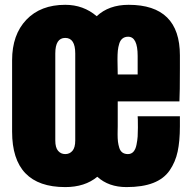

<svg xmlns="http://www.w3.org/2000/svg" viewBox="-20 -761 788 790"><path d="M248.5 8.8Q29.8 8.8 29.8 -219.2V-513.2Q29.8 -618.2 88.4 -679.7Q147 -741.2 248.5 -741.2Q323.2 -741.2 377.9 -694.3Q427.7 -741.2 509.3 -741.2Q720.2 -741.2 720.2 -533.2V-480Q720.2 -380.9 718.3 -343.8H464.4V-241.2Q464.4 -236.3 464.1 -225.3Q463.9 -214.4 463.9 -208.5Q463.9 -190.9 465.3 -178.5Q466.8 -166 470.7 -153.1Q474.6 -140.1 483.6 -133.5Q492.7 -127 506.3 -127Q520.5 -127 529.3 -137Q538.1 -147 541.7 -165.8Q545.4 -184.6 546.4 -199.2Q547.4 -213.9 547.4 -235.8Q547.4 -278.8 546.4 -282.7H720.2V-241.2Q720.2 -180.2 710.9 -137.2Q701.7 -94.2 678 -59.8Q654.3 -25.4 610.4 -8.3Q566.4 8.8 500.5 8.8Q426.8 8.8 380.4 -33.7Q329.1 8.8 248.5 8.8ZM207.5 -541V-183.1Q207.5 -153.8 219 -140.4Q230.5 -127 248.5 -127Q266.6 -127 278.1 -140.4Q289.6 -153.8 289.6 -183.1V-541Q289.6 -605 248.5 -605Q207.5 -605 207.5 -541ZM507.3 -609.9Q493.7 -609.9 484.4 -602.8Q475.1 -595.7 470.7 -581.5Q466.3 -567.4 464.8 -552.5Q463.4 -537.6 463.4 -516.1Q463.4 -505.9 463.9 -485.4Q464.4 -464.8 464.4 -454.6H546.4V-530.8Q546.4 -609.9 507.3 -609.9Z"/></svg>

Font: Anton
Style: Regular
Weight: 400
Foundry: vernon adams
Version: Version 1.000